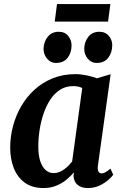

<svg xmlns="http://www.w3.org/2000/svg" viewBox="-20 -940 618 970"><path d="M474.5 -102.5Q472 -81 477.8 -72.5Q483.5 -64 493.5 -64Q501.5 -64 512 -69.2Q522.5 -74.5 538 -88L552 -57.5Q547 -49 529.2 -32.8Q511.5 -16.5 484.5 -3.2Q457.5 10 423 10Q392.5 10 372.8 -5.2Q353 -20.5 351.5 -51.5L353.5 -69.5Q337.5 -50 315.2 -31.8Q293 -13.5 264.2 -1.8Q235.5 10 199.5 10Q142 10 104.8 -17.5Q67.5 -45 49.5 -91.2Q31.5 -137.5 31.5 -194Q31.5 -248.5 45.5 -302Q59.5 -355.5 87 -403Q114.5 -450.5 154.5 -487Q194.5 -523.5 246.5 -544.5Q298.5 -565.5 361.5 -565.5Q388 -565.5 418.5 -559Q449 -552.5 470 -544.5L539 -565ZM395.5 -495.5Q385 -500.5 373.5 -502.8Q362 -505 349.5 -505Q312.5 -505 283.8 -486.8Q255 -468.5 234.2 -437Q213.5 -405.5 200 -365.8Q186.5 -326 180 -283Q173.5 -240 173.5 -199Q173.5 -156 183.2 -126.2Q193 -96.5 210.5 -81Q228 -65.5 251 -65.5Q266 -65.5 279.2 -70.8Q292.5 -76 304.2 -84.5Q316 -93 326 -103.2Q336 -113.5 344.5 -124.5ZM261.5 -622Q235.5 -622 217.5 -644Q199.5 -666 200 -694Q201 -729.5 221.5 -754.5Q242 -779.5 276.5 -779.5Q308 -779.5 324.8 -758.2Q341.5 -737 341.5 -710.5Q341.5 -674 321.8 -648Q302 -622 261.5 -622ZM467 -622Q441 -622 423 -644Q405 -666 405.5 -694Q406.5 -729.5 426.5 -754.5Q446.5 -779.5 482 -779.5Q513 -779.5 530.2 -758.2Q547.5 -737 547 -710.5Q546.5 -674 526.8 -648Q507 -622 467 -622ZM268 -919.5H537.5L526 -831H256.5Z"/></svg>

Font: Merriweather 24pt
Style: Bold Italic
Weight: 700
Italic angle: -7.8°
Designer: Eben Sorkin
Foundry: Eben Sorkin
Version: Version 2.101